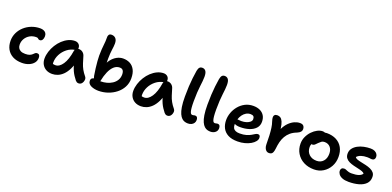

<svg xmlns="http://www.w3.org/2000/svg" viewBox="2 -1666 5279 2583"><g transform="rotate(20 2641.0 -374.0)"><path d="M284 9Q206 9 151.5 -20Q97 -49 68.5 -100.5Q40 -152 40 -220Q40 -282 65.5 -335Q91 -388 135.5 -428Q180 -468 238 -490.5Q296 -513 361 -513Q388 -513 409.5 -504Q431 -495 443 -477.5Q455 -460 455 -432Q455 -402 442 -381.5Q429 -361 406 -361Q393 -361 386.5 -366.5Q380 -372 373.5 -377.5Q367 -383 349 -383Q299 -383 259 -360Q219 -337 196 -298.5Q173 -260 173 -214Q173 -186 184.5 -165Q196 -144 220.5 -132Q245 -120 285 -120Q325 -120 347.5 -129.5Q370 -139 383 -151.5Q396 -164 407 -174Q418 -184 435 -184Q456 -184 466 -171Q476 -158 476 -132Q476 -91 451.5 -59.5Q427 -28 383 -9.5Q339 9 284 9Z M717 10Q667 10 630 -10Q593 -30 572 -66.5Q551 -103 551 -151Q551 -201 567.5 -252.5Q584 -304 613 -351Q642 -398 681 -434.5Q720 -471 765 -492Q810 -513 857 -513Q890 -513 912 -493Q934 -473 934 -436Q934 -421 925.5 -412.5Q917 -404 903 -401Q837 -391 787 -351.5Q737 -312 708.5 -256.5Q680 -201 680 -141Q680 -120 683.5 -102.5Q687 -85 698 -58L635 -149Q659 -130 676.5 -123Q694 -116 719 -116Q775 -116 821 -184Q867 -252 887 -382Q891 -404 906 -416.5Q921 -429 942 -429Q976 -429 1000 -409Q1024 -389 1032 -358Q1047 -308 1060 -266.5Q1073 -225 1093.5 -187.5Q1114 -150 1148 -109Q1160 -95 1160.5 -76Q1161 -57 1153.5 -37.5Q1146 -18 1131.5 -5.5Q1117 7 1096 7Q1079 7 1068.5 0.5Q1058 -6 1050 -15Q1029 -42 1012 -67.5Q995 -93 981 -123.5Q967 -154 955 -193.5Q943 -233 933 -286L980 -289Q962 -205 933.5 -147.5Q905 -90 869.5 -55.5Q834 -21 795 -5.5Q756 10 717 10Z M1379 10Q1353 10 1326 5Q1299 0 1276 -10.5Q1253 -21 1239.5 -38Q1226 -55 1226 -79Q1226 -105 1243 -117Q1260 -129 1286 -129Q1302 -129 1323.5 -124.5Q1345 -120 1367 -120Q1409 -120 1451 -131Q1493 -142 1528.5 -165Q1564 -188 1585.5 -223.5Q1607 -259 1607 -306Q1607 -327 1601.5 -344.5Q1596 -362 1583 -372.5Q1570 -383 1546 -383Q1499 -383 1463 -350Q1427 -317 1402 -259.5Q1377 -202 1362 -126Q1358 -106 1347.5 -96Q1337 -86 1320 -86Q1300 -86 1282 -105Q1264 -124 1258 -158Q1249 -211 1242.5 -263.5Q1236 -316 1232.5 -362Q1229 -408 1229 -440Q1229 -491 1232 -528.5Q1235 -566 1238 -595Q1241 -624 1243 -649.5Q1245 -675 1244 -701Q1242 -726 1253 -743Q1264 -760 1292 -760Q1328 -760 1350.5 -736Q1373 -712 1373 -663Q1373 -642 1370.5 -619.5Q1368 -597 1364.5 -571Q1361 -545 1358.5 -513.5Q1356 -482 1356 -443Q1356 -404 1357 -367Q1358 -330 1363 -282L1332 -319Q1347 -378 1381 -422Q1415 -466 1458.5 -489.5Q1502 -513 1548 -513Q1602 -513 1645 -491Q1688 -469 1714 -421Q1740 -373 1740 -297Q1740 -228 1710 -171.5Q1680 -115 1628.5 -74.5Q1577 -34 1512.5 -12Q1448 10 1379 10Z M1988 10Q1938 10 1901 -10Q1864 -30 1843 -66.5Q1822 -103 1822 -151Q1822 -201 1838.5 -252.5Q1855 -304 1884 -351Q1913 -398 1952 -434.5Q1991 -471 2036 -492Q2081 -513 2128 -513Q2161 -513 2183 -493Q2205 -473 2205 -436Q2205 -421 2196.5 -412.5Q2188 -404 2174 -401Q2108 -391 2058 -351.5Q2008 -312 1979.5 -256.5Q1951 -201 1951 -141Q1951 -120 1954.5 -102.5Q1958 -85 1969 -58L1906 -149Q1930 -130 1947.5 -123Q1965 -116 1990 -116Q2046 -116 2092 -184Q2138 -252 2158 -382Q2162 -404 2177 -416.5Q2192 -429 2213 -429Q2247 -429 2271 -409Q2295 -389 2303 -358Q2318 -308 2331 -266.5Q2344 -225 2364.5 -187.5Q2385 -150 2419 -109Q2431 -95 2431.5 -76Q2432 -57 2424.5 -37.5Q2417 -18 2402.5 -5.5Q2388 7 2367 7Q2350 7 2339.5 0.5Q2329 -6 2321 -15Q2300 -42 2283 -67.5Q2266 -93 2252 -123.5Q2238 -154 2226 -193.5Q2214 -233 2204 -286L2251 -289Q2233 -205 2204.5 -147.5Q2176 -90 2140.5 -55.5Q2105 -21 2066 -5.5Q2027 10 1988 10Z M2661 11Q2640 11 2617.5 5Q2595 -1 2574 -20Q2553 -39 2536.5 -75Q2520 -111 2510.5 -170Q2501 -229 2501 -317Q2501 -396 2504.5 -460.5Q2508 -525 2514.5 -582Q2521 -639 2530 -694Q2537 -730 2551 -745Q2565 -760 2590 -760Q2622 -760 2640 -735.5Q2658 -711 2658 -655Q2658 -626 2654.5 -592.5Q2651 -559 2646 -517Q2641 -475 2637.5 -421.5Q2634 -368 2634 -297Q2634 -239 2637.5 -203.5Q2641 -168 2647 -149Q2653 -130 2661 -123.5Q2669 -117 2678 -117Q2688 -117 2694 -118.5Q2700 -120 2705 -121.5Q2710 -123 2716 -123Q2740 -123 2749 -108.5Q2758 -94 2758 -72Q2758 -47 2745 -28Q2732 -9 2710 1Q2688 11 2661 11Z M2983 11Q2962 11 2939.5 5Q2917 -1 2896 -20Q2875 -39 2858.5 -75Q2842 -111 2832.5 -170Q2823 -229 2823 -317Q2823 -396 2826.5 -460.5Q2830 -525 2836.5 -582Q2843 -639 2852 -694Q2859 -730 2873 -745Q2887 -760 2912 -760Q2944 -760 2962 -735.5Q2980 -711 2980 -655Q2980 -626 2976.5 -592.5Q2973 -559 2968 -517Q2963 -475 2959.5 -421.5Q2956 -368 2956 -297Q2956 -239 2959.5 -203.5Q2963 -168 2969 -149Q2975 -130 2983 -123.5Q2991 -117 3000 -117Q3010 -117 3016 -118.5Q3022 -120 3027 -121.5Q3032 -123 3038 -123Q3062 -123 3071 -108.5Q3080 -94 3080 -72Q3080 -34 3052 -11.5Q3024 11 2983 11Z M3370 10Q3286 10 3233 -18.5Q3180 -47 3155 -96.5Q3130 -146 3130 -210Q3130 -263 3149.5 -316.5Q3169 -370 3206 -414.5Q3243 -459 3295 -486Q3347 -513 3412 -513Q3465 -513 3505.5 -494.5Q3546 -476 3569 -439.5Q3592 -403 3592 -349Q3592 -294 3557.5 -257Q3523 -220 3466 -201.5Q3409 -183 3339 -183Q3283 -183 3255.5 -201.5Q3228 -220 3228 -244Q3228 -258 3234.5 -264.5Q3241 -271 3256 -271Q3267 -271 3282.5 -268Q3298 -265 3326 -265Q3364 -265 3396.5 -275Q3429 -285 3449 -303Q3469 -321 3469 -344Q3469 -370 3456 -383Q3443 -396 3412 -396Q3379 -396 3350.5 -379Q3322 -362 3301.5 -333.5Q3281 -305 3269.5 -268.5Q3258 -232 3258 -193Q3258 -165 3267.5 -144.5Q3277 -124 3300 -112.5Q3323 -101 3361 -101Q3417 -101 3455.5 -112.5Q3494 -124 3519.5 -139Q3545 -154 3563.5 -165.5Q3582 -177 3599 -177Q3617 -177 3625 -166Q3633 -155 3633 -133Q3633 -109 3613 -83.5Q3593 -58 3557.5 -37Q3522 -16 3474 -3Q3426 10 3370 10Z M3821 12Q3800 12 3784.5 -0.5Q3769 -13 3760 -36Q3751 -59 3751 -88Q3751 -155 3748 -213Q3745 -271 3738.5 -317.5Q3732 -364 3720 -397Q3712 -422 3709.5 -435Q3707 -448 3707 -461Q3707 -481 3719.5 -493Q3732 -505 3759 -505Q3784 -505 3803.5 -491.5Q3823 -478 3837 -446Q3851 -414 3859 -357Q3867 -300 3869 -214L3819 -217Q3834 -293 3861.5 -348.5Q3889 -404 3925.5 -440Q3962 -476 4002 -493.5Q4042 -511 4080 -511Q4115 -511 4130.5 -493Q4146 -475 4146 -445Q4146 -424 4132 -407.5Q4118 -391 4086 -377Q4033 -357 3997.5 -327Q3962 -297 3939.5 -258Q3917 -219 3905.5 -173Q3894 -127 3889 -75Q3885 -40 3876.5 -21Q3868 -2 3854.5 5Q3841 12 3821 12Z M4465 12Q4381 12 4316.5 -22Q4252 -56 4215.5 -116.5Q4179 -177 4179 -254Q4179 -307 4200.5 -353.5Q4222 -400 4256 -435.5Q4290 -471 4329 -491Q4368 -511 4403 -511Q4418 -511 4430.5 -506.5Q4443 -502 4451 -492Q4459 -482 4459 -465Q4459 -435 4446.5 -411.5Q4434 -388 4395 -373Q4370 -360 4351 -342Q4332 -324 4321 -301Q4310 -278 4310 -253Q4310 -188 4351 -148.5Q4392 -109 4460 -109Q4518 -109 4554 -149Q4590 -189 4590 -256Q4590 -315 4559.5 -349.5Q4529 -384 4477 -384Q4451 -384 4434.5 -372Q4418 -360 4398 -340Q4383 -325 4373.5 -315Q4364 -305 4354 -300Q4344 -295 4329 -295Q4313 -295 4301 -307Q4289 -319 4289 -352Q4289 -379 4304 -406.5Q4319 -434 4344.5 -456.5Q4370 -479 4401 -493Q4432 -507 4465 -507Q4545 -507 4602.5 -476.5Q4660 -446 4690.5 -390.5Q4721 -335 4721 -258Q4721 -181 4687 -120Q4653 -59 4595.5 -23.5Q4538 12 4465 12Z M4962 10Q4906 10 4870 -4.5Q4834 -19 4817 -43Q4800 -67 4800 -93Q4800 -113 4812 -125.5Q4824 -138 4848 -138Q4860 -138 4870.5 -134Q4881 -130 4893 -124.5Q4905 -119 4921.5 -115Q4938 -111 4962 -111Q5020 -111 5058.5 -123.5Q5097 -136 5114 -162Q5105 -178 5080 -187Q5055 -196 5022 -203Q4989 -210 4953.5 -219Q4918 -228 4888 -242Q4858 -256 4839 -280.5Q4820 -305 4820 -344Q4820 -387 4844 -419Q4868 -451 4907.5 -472.5Q4947 -494 4994.5 -504Q5042 -514 5089 -514Q5126 -514 5149.5 -502Q5173 -490 5185 -471.5Q5197 -453 5197 -431Q5197 -409 5185.5 -396Q5174 -383 5154 -383Q5143 -383 5134 -384Q5125 -385 5114.5 -386.5Q5104 -388 5087 -388Q5036 -388 4998.5 -375Q4961 -362 4941 -338Q4948 -322 4972.5 -313Q4997 -304 5031.5 -297Q5066 -290 5102.5 -281.5Q5139 -273 5170.5 -259Q5202 -245 5222 -221.5Q5242 -198 5242 -160Q5242 -100 5204.5 -62.5Q5167 -25 5103.5 -7.5Q5040 10 4962 10Z"/></g></svg>

Font: Shantell Sans SemiBold
Style: Regular
Weight: 600
Designer: Stephen Nixon, Anya Danilova, Shantell Martin
Foundry: Arrow Type
Version: Version 1.011;[c5ecc13dd]